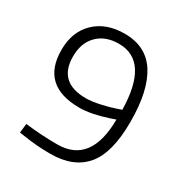

<svg xmlns="http://www.w3.org/2000/svg" viewBox="-160 -792 880 924"><g transform="rotate(30 280.0 -330.0)"><path d="M76 -57Q163 -46 254 -46Q439 -46 441 -292L412 -282Q321 -252 258 -252Q44 -252 44 -451Q44 -551 105.5 -610.5Q167 -670 270 -670Q389 -670 447 -579.5Q505 -489 505 -316Q505 -143 440 -66.5Q375 10 247 10Q172 10 96 -2L70 -6ZM262 -307Q294 -307 339 -317Q384 -327 413 -337L442 -347Q437 -614 270 -614Q195 -614 151.5 -570Q108 -526 108 -451Q108 -307 262 -307Z"/></g></svg>

Font: Titillium Web
Style: Light
Weight: 300
Version: Version 1.001;PS 57.000;hotconv 1.0.70;makeotf.lib2.5.55311